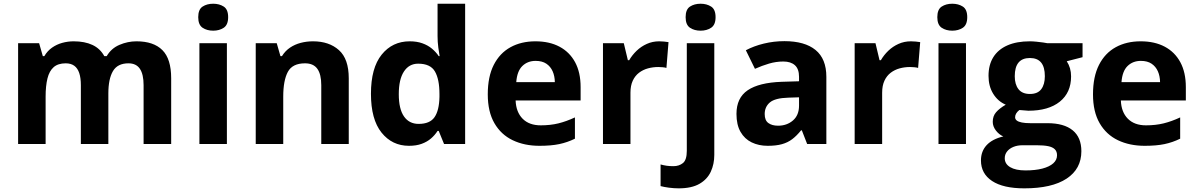

<svg xmlns="http://www.w3.org/2000/svg" viewBox="-20 -780 6486 1040"><path d="M719.2 -556.2Q812 -556.2 859.6 -508.5Q907.2 -460.9 907.2 -356V0H757.8V-318.8Q757.8 -377.4 737.8 -407.2Q717.8 -437 675.8 -437Q616.7 -437 591.8 -394.8Q566.9 -352.5 566.9 -273.9V0H418V-318.8Q418 -357.9 409.2 -384.3Q400.4 -410.6 382.3 -423.8Q364.3 -437 335.9 -437Q294.4 -437 270.8 -416.3Q247.1 -395.5 237.1 -355.2Q227.1 -314.9 227.1 -256.8V0H78.1V-545.9H191.9L211.9 -476.1H220.2Q236.8 -504.4 262 -522Q287.1 -539.6 317.4 -547.9Q347.7 -556.2 378.9 -556.2Q439 -556.2 480.7 -536.6Q522.5 -517.1 544.9 -476.1H558.1Q582.5 -518.1 627.2 -537.1Q671.9 -556.2 719.2 -556.2Z M1209 -545.9V0H1060.1V-545.9ZM1134.8 -759.8Q1168 -759.8 1191.9 -744.4Q1215.8 -729 1215.8 -687Q1215.8 -645.5 1191.9 -629.6Q1168 -613.8 1134.8 -613.8Q1101.1 -613.8 1077.4 -629.6Q1053.7 -645.5 1053.7 -687Q1053.7 -729 1077.4 -744.4Q1101.1 -759.8 1134.8 -759.8Z M1675.3 -556.2Q1762.7 -556.2 1815.9 -508.5Q1869.1 -460.9 1869.1 -356V0H1720.2V-318.8Q1720.2 -377.4 1699 -407.2Q1677.7 -437 1632.3 -437Q1564 -437 1539.1 -390.6Q1514.2 -344.2 1514.2 -256.8V0H1365.2V-545.9H1479L1499 -476.1H1507.3Q1524.9 -504.4 1551 -522Q1577.1 -539.6 1609.1 -547.9Q1641.1 -556.2 1675.3 -556.2Z M2195.3 9.8Q2104 9.8 2046.6 -61.8Q1989.3 -133.3 1989.3 -272Q1989.3 -412.1 2047.4 -484.1Q2105.5 -556.2 2199.2 -556.2Q2238.3 -556.2 2268.1 -545.4Q2297.9 -534.7 2319.6 -516.6Q2341.3 -498.5 2356.4 -476.1H2361.3Q2358.4 -491.7 2354.2 -522.2Q2350.1 -552.7 2350.1 -585V-759.8H2499.5V0H2385.3L2356.4 -70.8H2350.1Q2335.9 -48.3 2314.7 -30Q2293.5 -11.7 2264.2 -1Q2234.9 9.8 2195.3 9.8ZM2247.6 -108.9Q2308.6 -108.9 2333.7 -145.3Q2358.9 -181.6 2360.4 -254.9V-271Q2360.4 -350.6 2335.9 -392.8Q2311.5 -435.1 2245.1 -435.1Q2195.8 -435.1 2168 -392.6Q2140.1 -350.1 2140.1 -270Q2140.1 -189.9 2168.2 -149.4Q2196.3 -108.9 2247.6 -108.9Z M2880.4 -556.2Q2956.1 -556.2 3010.7 -527.1Q3065.4 -498 3095.2 -442.9Q3125 -387.7 3125 -308.1V-235.8H2772.9Q2775.4 -172.9 2810.8 -137Q2846.2 -101.1 2909.2 -101.1Q2961.4 -101.1 3004.9 -111.8Q3048.3 -122.6 3094.2 -144V-28.8Q3053.7 -8.8 3009.5 0.5Q2965.3 9.8 2902.3 9.8Q2820.3 9.8 2757.1 -20.5Q2693.8 -50.8 2658 -112.8Q2622.1 -174.8 2622.1 -269Q2622.1 -364.7 2654.5 -428.5Q2687 -492.2 2745.1 -524.2Q2803.2 -556.2 2880.4 -556.2ZM2881.3 -450.2Q2837.9 -450.2 2809.3 -422.4Q2780.8 -394.5 2776.4 -335H2985.4Q2984.9 -368.2 2973.4 -394Q2961.9 -419.9 2939.2 -435.1Q2916.5 -450.2 2881.3 -450.2Z M3550.8 -556.2Q3562 -556.2 3576.9 -554.9Q3591.8 -553.7 3601.1 -551.8L3589.8 -412.1Q3582.5 -414.6 3569.1 -415.8Q3555.7 -417 3545.9 -417Q3517.1 -417 3490 -409.7Q3462.9 -402.3 3441.4 -386Q3419.9 -369.6 3407.5 -343Q3395 -316.4 3395 -277.8V0H3246.1V-545.9H3358.9L3380.9 -454.1H3388.2Q3404.3 -481.9 3428.5 -505.1Q3452.6 -528.3 3483.6 -542.2Q3514.6 -556.2 3550.8 -556.2Z M3656.2 240.2Q3630.9 240.2 3603.5 236.6Q3576.2 232.9 3558.1 228V110.8Q3576.2 115.7 3592 117.9Q3607.9 120.1 3627.9 120.1Q3658.2 120.1 3679.2 103.3Q3700.2 86.4 3700.2 37.1V-545.9H3849.1V59.1Q3849.1 108.9 3830.1 150.1Q3811 191.4 3768.6 215.8Q3726.1 240.2 3656.2 240.2ZM3693.8 -687Q3693.8 -729 3717.5 -744.4Q3741.2 -759.8 3774.9 -759.8Q3808.1 -759.8 3832 -744.4Q3856 -729 3856 -687Q3856 -645.5 3832 -629.6Q3808.1 -613.8 3774.9 -613.8Q3741.2 -613.8 3717.5 -629.6Q3693.8 -645.5 3693.8 -687Z M4229 -557.1Q4338.9 -557.1 4397.5 -509.3Q4456.1 -461.4 4456.1 -363.8V0H4352.1L4323.2 -74.2H4319.3Q4295.9 -44.9 4271.5 -26.4Q4247.1 -7.8 4215.3 1Q4183.6 9.8 4138.2 9.8Q4089.8 9.8 4051.5 -8.8Q4013.2 -27.3 3991.2 -65.7Q3969.2 -104 3969.2 -163.1Q3969.2 -250 4030.3 -291.3Q4091.3 -332.5 4213.4 -336.9L4308.1 -339.8V-363.8Q4308.1 -406.7 4285.6 -426.8Q4263.2 -446.8 4223.1 -446.8Q4183.6 -446.8 4145.5 -435.5Q4107.4 -424.3 4069.3 -407.2L4020 -507.8Q4063.5 -530.8 4117.4 -543.9Q4171.4 -557.1 4229 -557.1ZM4308.1 -252.9 4250.5 -251Q4178.2 -249 4150.1 -225.1Q4122.1 -201.2 4122.1 -162.1Q4122.1 -127.9 4142.1 -113.5Q4162.1 -99.1 4194.3 -99.1Q4242.2 -99.1 4275.1 -127.4Q4308.1 -155.8 4308.1 -208Z M4914.1 -556.2Q4925.3 -556.2 4940.2 -554.9Q4955.1 -553.7 4964.4 -551.8L4953.1 -412.1Q4945.8 -414.6 4932.4 -415.8Q4918.9 -417 4909.2 -417Q4880.4 -417 4853.3 -409.7Q4826.2 -402.3 4804.7 -386Q4783.2 -369.6 4770.8 -343Q4758.3 -316.4 4758.3 -277.8V0H4609.4V-545.9H4722.2L4744.1 -454.1H4751.5Q4767.6 -481.9 4791.7 -505.1Q4815.9 -528.3 4846.9 -542.2Q4877.9 -556.2 4914.1 -556.2Z M5212.4 -545.9V0H5063.5V-545.9ZM5138.2 -759.8Q5171.4 -759.8 5195.3 -744.4Q5219.2 -729 5219.2 -687Q5219.2 -645.5 5195.3 -629.6Q5171.4 -613.8 5138.2 -613.8Q5104.5 -613.8 5080.8 -629.6Q5057.1 -645.5 5057.1 -687Q5057.1 -729 5080.8 -744.4Q5104.5 -759.8 5138.2 -759.8Z M5528.3 240.2Q5414.1 240.2 5353.8 200.4Q5293.5 160.6 5293.5 88.9Q5293.5 39.6 5324.2 6.3Q5355 -26.9 5414.6 -41Q5391.6 -50.8 5374.5 -73Q5357.4 -95.2 5357.4 -120.1Q5357.4 -151.4 5375.5 -172.1Q5393.6 -192.9 5427.7 -212.9Q5384.8 -231.4 5359.6 -272.5Q5334.5 -313.5 5334.5 -369.1Q5334.5 -428.7 5360.6 -470.5Q5386.7 -512.2 5436.8 -534.2Q5486.8 -556.2 5558.6 -556.2Q5573.7 -556.2 5593.8 -554.2Q5613.8 -552.2 5630.6 -549.8Q5647.5 -547.4 5653.3 -545.9H5843.8V-470.2L5758.3 -448.2Q5770 -430.2 5775.9 -409.7Q5781.7 -389.2 5781.7 -366.2Q5781.7 -278.3 5720.5 -229.2Q5659.2 -180.2 5550.3 -180.2Q5524.4 -181.6 5501.5 -184.1Q5490.2 -175.3 5484.4 -165.5Q5478.5 -155.8 5478.5 -145Q5478.5 -134.3 5487.5 -127.2Q5496.6 -120.1 5514.9 -116.5Q5533.2 -112.8 5560.5 -112.8H5653.3Q5743.2 -112.8 5790.3 -74.2Q5837.4 -35.6 5837.4 39.1Q5837.4 134.8 5757.6 187.5Q5677.7 240.2 5528.3 240.2ZM5534.7 143.1Q5587.9 143.1 5626.2 133.1Q5664.6 123 5685.1 104.7Q5705.6 86.4 5705.6 61Q5705.6 40.5 5693.6 28.6Q5681.6 16.6 5657.5 11.7Q5633.3 6.8 5595.7 6.8H5518.6Q5491.2 6.8 5469.5 15.6Q5447.8 24.4 5435.1 40.3Q5422.4 56.2 5422.4 77.1Q5422.4 107.9 5451.9 125.5Q5481.4 143.1 5534.7 143.1ZM5558.6 -271Q5600.6 -271 5620.1 -296.9Q5639.6 -322.8 5639.6 -367.2Q5639.6 -416.5 5619.4 -441.2Q5599.1 -465.8 5558.6 -465.8Q5517.6 -465.8 5497.1 -441.2Q5476.6 -416.5 5476.6 -367.2Q5476.6 -322.8 5496.8 -296.9Q5517.1 -271 5558.6 -271Z M6158.7 -556.2Q6234.4 -556.2 6289.1 -527.1Q6343.8 -498 6373.5 -442.9Q6403.3 -387.7 6403.3 -308.1V-235.8H6051.3Q6053.7 -172.9 6089.1 -137Q6124.5 -101.1 6187.5 -101.1Q6239.7 -101.1 6283.2 -111.8Q6326.7 -122.6 6372.6 -144V-28.8Q6332 -8.8 6287.8 0.5Q6243.7 9.8 6180.7 9.8Q6098.6 9.8 6035.4 -20.5Q5972.2 -50.8 5936.3 -112.8Q5900.4 -174.8 5900.4 -269Q5900.4 -364.7 5932.9 -428.5Q5965.3 -492.2 6023.4 -524.2Q6081.5 -556.2 6158.7 -556.2ZM6159.7 -450.2Q6116.2 -450.2 6087.6 -422.4Q6059.1 -394.5 6054.7 -335H6263.7Q6263.2 -368.2 6251.7 -394Q6240.2 -419.9 6217.5 -435.1Q6194.8 -450.2 6159.7 -450.2Z"/></svg>

Font: Wonky
Style: Regular
Weight: 400
Designer: Monotype Design Team
Foundry: Monotype Imaging Inc.
Version: Version 3.000